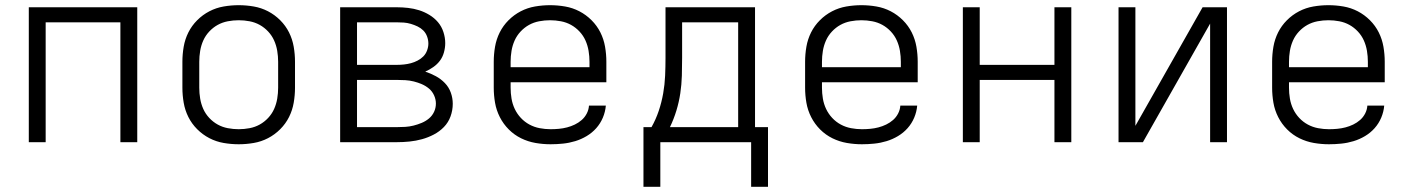

<svg xmlns="http://www.w3.org/2000/svg" viewBox="-20 -548 5440 740"><path d="M91 0V-520H509V0H444V-462H156V0Z M900 8Q871 8 842 3Q813 -2 787 -15.5Q761 -29 740 -50Q719 -71 706 -97Q693 -123 688 -152Q683 -181 683 -210V-310Q683 -339 688 -368Q693 -397 706 -423Q719 -449 740 -470Q761 -491 787 -504.5Q813 -518 842 -523Q871 -528 900 -528Q929 -528 958 -523Q987 -518 1013 -504.5Q1039 -491 1060 -470Q1081 -449 1094 -423Q1107 -397 1112 -368Q1117 -339 1117 -310V-210Q1117 -181 1112 -152Q1107 -123 1094 -97Q1081 -71 1060 -50Q1039 -29 1013 -15.5Q987 -2 958 3Q929 8 900 8ZM900 -50Q921 -50 942 -54Q963 -58 981 -68Q999 -78 1013.5 -93.5Q1028 -109 1036.5 -128Q1045 -147 1048.5 -168Q1052 -189 1052 -210V-310Q1052 -331 1048.5 -352Q1045 -373 1036.5 -392Q1028 -411 1013.5 -426.5Q999 -442 981 -452Q963 -462 942 -466Q921 -470 900 -470Q879 -470 858 -466Q837 -462 819 -452Q801 -442 786.5 -426.5Q772 -411 763.5 -392Q755 -373 751.5 -352Q748 -331 748 -310V-210Q748 -189 751.5 -168Q755 -147 763.5 -128Q772 -109 786.5 -93.5Q801 -78 819 -68Q837 -58 858 -54Q879 -50 900 -50Z M1291 0V-520H1509Q1531 -520 1553 -517.5Q1575 -515 1595.5 -508.5Q1616 -502 1635 -490.5Q1654 -479 1668 -462.5Q1682 -446 1689 -424.5Q1696 -403 1696 -382Q1696 -364 1691 -346Q1686 -328 1675.5 -314Q1665 -300 1650 -289.5Q1635 -279 1619 -272Q1640 -265 1659.5 -254.5Q1679 -244 1694.5 -228Q1710 -212 1717.5 -191Q1725 -170 1725 -148Q1725 -123 1716.5 -99.5Q1708 -76 1691 -58.5Q1674 -41 1652 -29.5Q1630 -18 1606.5 -11.5Q1583 -5 1558.5 -2.5Q1534 0 1509 0ZM1356 -298H1509Q1523 -298 1537 -299.5Q1551 -301 1564 -304.5Q1577 -308 1589.5 -314.5Q1602 -321 1611.5 -330.5Q1621 -340 1626 -353.5Q1631 -367 1631 -380Q1631 -394 1626 -407.5Q1621 -421 1611.5 -430.5Q1602 -440 1589.5 -446Q1577 -452 1563.5 -456Q1550 -460 1536.5 -461Q1523 -462 1509 -462H1356ZM1509 -58Q1526 -58 1542 -59Q1558 -60 1574 -64Q1590 -68 1605.5 -74.5Q1621 -81 1633.5 -91.5Q1646 -102 1653 -117Q1660 -132 1660 -149Q1660 -165 1653 -180.5Q1646 -196 1633.5 -206.5Q1621 -217 1606 -223.5Q1591 -230 1575 -234Q1559 -238 1542.5 -239Q1526 -240 1509 -240H1356V-58Z M2102 8Q2073 8 2044 3Q2015 -2 1988.5 -15Q1962 -28 1941 -49Q1920 -70 1906.5 -96.5Q1893 -123 1888 -152Q1883 -181 1883 -210V-310Q1883 -339 1888 -368Q1893 -397 1906 -423Q1919 -449 1940 -470Q1961 -491 1987 -504.5Q2013 -518 2042 -523Q2071 -528 2100 -528Q2129 -528 2158 -523Q2187 -518 2213 -504.5Q2239 -491 2260 -470Q2281 -449 2294 -423Q2307 -397 2312 -368Q2317 -339 2317 -310V-231H1948V-210Q1948 -189 1951.5 -168Q1955 -147 1964 -128Q1973 -109 1987.5 -93.5Q2002 -78 2020.5 -68Q2039 -58 2060 -54Q2081 -50 2102 -50Q2118 -50 2134 -51.5Q2150 -53 2165.5 -57Q2181 -61 2195.5 -68Q2210 -75 2222 -85.5Q2234 -96 2241.5 -110.5Q2249 -125 2250 -141H2315Q2313 -117 2303.5 -94.5Q2294 -72 2278 -54Q2262 -36 2241 -23.5Q2220 -11 2197 -4Q2174 3 2150 5.5Q2126 8 2102 8ZM1948 -289H2252V-310Q2252 -331 2248.5 -352Q2245 -373 2236.5 -392Q2228 -411 2213.5 -426.5Q2199 -442 2181 -452Q2163 -462 2142 -466Q2121 -470 2100 -470Q2079 -470 2058 -466Q2037 -462 2019 -452Q2001 -442 1986.5 -426.5Q1972 -411 1963.5 -392Q1955 -373 1951.5 -352Q1948 -331 1948 -310Z M2460 172V-58H2491Q2508 -88 2519 -121Q2530 -154 2536 -188Q2542 -222 2543.5 -256.5Q2545 -291 2545 -325V-520H2890V-58H2940V172H2875V0H2525V172ZM2562 -58H2825V-462H2609V-325Q2609 -291 2608 -256.5Q2607 -222 2602 -188.5Q2597 -155 2587 -122Q2577 -89 2562 -58Z M3302 8Q3273 8 3244 3Q3215 -2 3188.5 -15Q3162 -28 3141 -49Q3120 -70 3106.5 -96.5Q3093 -123 3088 -152Q3083 -181 3083 -210V-310Q3083 -339 3088 -368Q3093 -397 3106 -423Q3119 -449 3140 -470Q3161 -491 3187 -504.5Q3213 -518 3242 -523Q3271 -528 3300 -528Q3329 -528 3358 -523Q3387 -518 3413 -504.5Q3439 -491 3460 -470Q3481 -449 3494 -423Q3507 -397 3512 -368Q3517 -339 3517 -310V-231H3148V-210Q3148 -189 3151.5 -168Q3155 -147 3164 -128Q3173 -109 3187.5 -93.5Q3202 -78 3220.5 -68Q3239 -58 3260 -54Q3281 -50 3302 -50Q3318 -50 3334 -51.5Q3350 -53 3365.5 -57Q3381 -61 3395.5 -68Q3410 -75 3422 -85.5Q3434 -96 3441.5 -110.5Q3449 -125 3450 -141H3515Q3513 -117 3503.5 -94.5Q3494 -72 3478 -54Q3462 -36 3441 -23.5Q3420 -11 3397 -4Q3374 3 3350 5.5Q3326 8 3302 8ZM3148 -289H3452V-310Q3452 -331 3448.5 -352Q3445 -373 3436.5 -392Q3428 -411 3413.5 -426.5Q3399 -442 3381 -452Q3363 -462 3342 -466Q3321 -470 3300 -470Q3279 -470 3258 -466Q3237 -462 3219 -452Q3201 -442 3186.5 -426.5Q3172 -411 3163.5 -392Q3155 -373 3151.5 -352Q3148 -331 3148 -310Z M3691 0V-520H3756V-298H4044V-520H4109V0H4044V-240H3756V0Z M4291 0V-520H4356V-63L4615 -520H4709V0H4644V-457L4385 0Z M5102 8Q5073 8 5044 3Q5015 -2 4988.5 -15Q4962 -28 4941 -49Q4920 -70 4906.5 -96.5Q4893 -123 4888 -152Q4883 -181 4883 -210V-310Q4883 -339 4888 -368Q4893 -397 4906 -423Q4919 -449 4940 -470Q4961 -491 4987 -504.5Q5013 -518 5042 -523Q5071 -528 5100 -528Q5129 -528 5158 -523Q5187 -518 5213 -504.5Q5239 -491 5260 -470Q5281 -449 5294 -423Q5307 -397 5312 -368Q5317 -339 5317 -310V-231H4948V-210Q4948 -189 4951.5 -168Q4955 -147 4964 -128Q4973 -109 4987.5 -93.5Q5002 -78 5020.5 -68Q5039 -58 5060 -54Q5081 -50 5102 -50Q5118 -50 5134 -51.5Q5150 -53 5165.5 -57Q5181 -61 5195.5 -68Q5210 -75 5222 -85.5Q5234 -96 5241.5 -110.5Q5249 -125 5250 -141H5315Q5313 -117 5303.5 -94.5Q5294 -72 5278 -54Q5262 -36 5241 -23.5Q5220 -11 5197 -4Q5174 3 5150 5.5Q5126 8 5102 8ZM4948 -289H5252V-310Q5252 -331 5248.5 -352Q5245 -373 5236.5 -392Q5228 -411 5213.5 -426.5Q5199 -442 5181 -452Q5163 -462 5142 -466Q5121 -470 5100 -470Q5079 -470 5058 -466Q5037 -462 5019 -452Q5001 -442 4986.5 -426.5Q4972 -411 4963.5 -392Q4955 -373 4951.5 -352Q4948 -331 4948 -310Z"/></svg>

Font: Iosevka Aile Custom Light
Style: Regular
Weight: 300
Designer: Belleve Invis
Foundry: Belleve Invis
Version: Version 17.0.2; ttfautohint (v1.8.3)